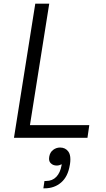

<svg xmlns="http://www.w3.org/2000/svg" viewBox="-20 -750 579 1045"><path d="M56 0 172 -730H248L143 -69H466L456 0ZM216 275 222 235H231Q265 235 286.5 212.5Q308 190 315 150L316 144Q302 151 289 151Q269 151 257 139Q247 130 247 114Q247 109 248 103Q252 79 269 66Q286 53 307 53Q336 53 352 75Q363 90 363 117Q363 129 361 143L360 148Q350 211 313 243Q276 275 223 275Z"/></svg>

Font: Sora Light
Style: Italic
Weight: 300
Designer: Jonathan Barnbrook, Juli√°n Moncada
Version: Version 1.000